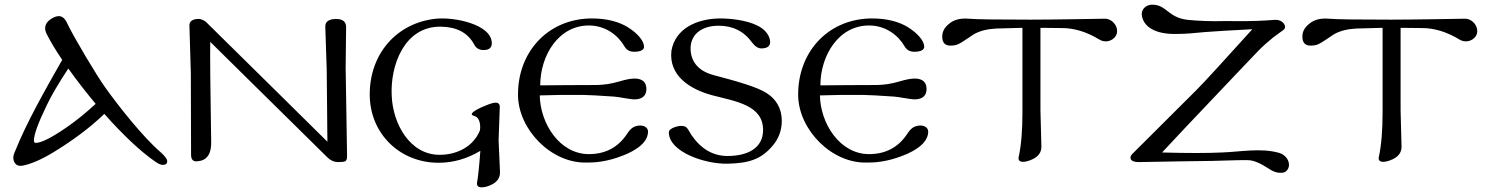

<svg xmlns="http://www.w3.org/2000/svg" viewBox="-20 -689 6353 821"><path d="M676 16C689 16 695 11 695 0C695 -8 686 -21 667 -38C593 -101 486 -236 430 -315C394 -365 297 -527 267 -590C258 -610 246 -620 232 -620C225 -620 216 -618 207 -613C184 -601 173 -586 173 -568C173 -561 175 -554 178 -547C194 -514 217 -476 246 -433C209 -368 172 -303 136 -235C102 -171 69 -104 41 -34C30 -9 41 23 72 20C107 15 156 -6 207 -37C281 -82 360 -138 426 -202C507 -111 580 -42 645 3C658 12 668 16 676 16ZM389 -245C347 -206 306 -173 267 -146C202 -101 157 -78 133 -78C128 -78 125 -81 125 -88C125 -113 143 -163 179 -237C197 -276 228 -329 272 -396C310 -343 349 -293 389 -245Z M1458 -399 1460 -573C1460 -596 1446 -608 1416 -608C1385 -607 1370 -596 1371 -574L1377 -393L1380 -83L1137 -323L861 -595C857 -599 842 -608 830 -608C803 -608 789 -598 790 -579L796 -376L797 -28C797 -9 804 1 819 1C824 1 831 0 840 -2C869 -10 884 -37 883 -82C879 -316 878 -461 879 -510L1099 -293L1380 -16C1393 -3 1408 4 1426 4C1441 4 1451 3 1455 1C1462 -2 1465 -11 1464 -26Z M2112 -89 2117 -229C2118 -243 2112 -250 2099 -250C2090 -250 2077 -246 2060 -239C2027 -226 2006 -215 1998 -204C1996 -200 1998 -197 2003 -195C2011 -192 2016 -190 2017 -189C2031 -180 2036 -153 2032 -131C2004 -62 1934 -27 1860 -27C1732 -27 1660 -160 1655 -279C1648 -406 1707 -577 1865 -575C1933 -574 1981 -549 2008 -498C2016 -483 2029 -475 2048 -475C2071 -475 2083 -485 2083 -504C2083 -586 1919 -617 1845 -609C1677 -592 1559 -459 1561 -281C1563 -116 1691 7 1855 7C1918 7 1977 -10 2034 -44C2029 24 2024 69 2020 91C2018 105 2024 112 2039 112C2051 112 2064 109 2079 102C2106 90 2119 71 2118 46Z M2491 6C2544 7 2601 -5 2661 -31C2721 -58 2751 -90 2751 -127C2751 -142 2734 -157 2705 -151C2690 -148 2677 -141 2661 -116C2623 -59 2569 -30 2498 -30C2373 -30 2290 -161 2288 -281L2372 -283C2485 -283 2469 -285 2605 -276C2626 -275 2672 -264 2695 -264C2728 -265 2745 -281 2744 -311C2743 -337 2728 -351 2699 -353C2682 -354 2659 -350 2629 -341C2554 -319 2521 -327 2409 -325L2290 -324C2290 -451 2368 -582 2501 -580C2570 -579 2623 -538 2650 -491C2661 -472 2678 -464 2709 -469C2723 -471 2734 -478 2734 -489C2734 -514 2706 -547 2664 -573C2630 -594 2576 -612 2500 -610C2318 -604 2193 -463 2195 -281C2197 -133 2340 12 2491 6Z M3284 -66C3308 -94 3323 -130 3323 -172C3323 -226 3298 -266 3258 -291C3218 -317 3133 -341 3031 -368C2959 -387 2931 -434 2933 -487C2936 -544 2982 -579 3053 -579C3112 -579 3160 -557 3197 -506C3209 -490 3222 -482 3236 -482C3261 -482 3275 -492 3273 -513C3270 -543 3246 -566 3220 -579C3169 -605 3093 -611 3051 -610C2958 -607 2868 -567 2851 -472C2839 -366 2929 -307 3028 -281C3128 -255 3243 -239 3243 -133C3243 -55 3176 -22 3091 -22C3028 -22 2976 -53 2935 -114C2926 -129 2919 -146 2906 -149C2896 -152 2883 -151 2867 -146C2849 -140 2840 -132 2840 -123C2840 -40 2993 13 3091 11C3183 9 3235 -8 3284 -66Z M3689 6C3742 7 3799 -5 3859 -31C3919 -58 3949 -90 3949 -127C3949 -142 3932 -157 3903 -151C3888 -148 3875 -141 3859 -116C3821 -59 3767 -30 3696 -30C3571 -30 3488 -161 3486 -281L3570 -283C3683 -283 3667 -285 3803 -276C3824 -275 3870 -264 3893 -264C3926 -265 3943 -281 3942 -311C3941 -337 3926 -351 3897 -353C3880 -354 3857 -350 3827 -341C3752 -319 3719 -327 3607 -325L3488 -324C3488 -451 3566 -582 3699 -580C3768 -579 3821 -538 3848 -491C3859 -472 3876 -464 3907 -469C3921 -471 3932 -478 3932 -489C3932 -514 3904 -547 3862 -573C3828 -594 3774 -612 3698 -610C3516 -604 3391 -463 3393 -281C3395 -133 3538 12 3689 6Z M4751 -535C4770 -568 4739 -609 4705 -609C4698 -609 4657 -608 4583 -607C4510 -606 4445 -605 4389 -605C4246 -605 4157 -606 4122 -609C4087 -612 4058 -605 4037 -586C4018 -571 4009 -553 4009 -532C4009 -507 4021 -493 4046 -494C4077 -495 4080 -500 4145 -543C4170 -557 4202 -565 4239 -567L4352 -570V-211C4352 -132 4347 -68 4336 -18C4333 -4 4340 3 4355 3C4366 3 4380 -1 4395 -8C4421 -20 4434 -39 4433 -64L4429 -216V-570C4482 -569 4512 -569 4521 -569C4573 -569 4626 -553 4679 -521C4703 -505 4735 -511 4751 -535Z M5485 37C5502 14 5486 -26 5447 -36C5370 -57 5286 -40 5205 -37C5142 -34 5056 -34 4949 -37L5053 -148C5242 -347 5344 -455 5359 -470C5378 -490 5400 -509 5423 -528L5468 -561C5486 -574 5467 -607 5430 -604C5327 -596 5258 -599 5224 -599C5155 -597 5100 -600 5060 -604C4974 -613 4969 -669 4907 -669C4882 -669 4862 -652 4862 -628C4866 -579 4914 -540 5017 -544C5047 -544 5086 -547 5134 -552C5171 -555 5238 -559 5335 -564C5208 -423 5128 -336 5095 -303L4823 -32C4817 -26 4814 -20 4814 -15C4814 -2 4828 5 4855 4C4967 2 5070 0 5165 -1C5257 -4 5309 -5 5320 -4C5341 -3 5370 9 5405 32C5422 44 5439 50 5454 50C5469 50 5477 48 5485 37Z M6291 -535C6310 -568 6279 -609 6245 -609C6238 -609 6197 -608 6123 -607C6050 -606 5985 -605 5929 -605C5786 -605 5697 -606 5662 -609C5627 -612 5598 -605 5577 -586C5558 -571 5549 -553 5549 -532C5549 -507 5561 -493 5586 -494C5617 -495 5620 -500 5685 -543C5710 -557 5742 -565 5779 -567L5892 -570V-211C5892 -132 5887 -68 5876 -18C5873 -4 5880 3 5895 3C5906 3 5920 -1 5935 -8C5961 -20 5974 -39 5973 -64L5969 -216V-570C6022 -569 6052 -569 6061 -569C6113 -569 6166 -553 6219 -521C6243 -505 6275 -511 6291 -535Z"/></svg>

Font: GFS Ignacio
Style: Regular
Weight: 400
Designer: George D. Matthiopoulos
Foundry: George D. Matthiopoulos
Version: Version 1.000